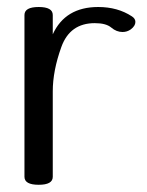

<svg xmlns="http://www.w3.org/2000/svg" viewBox="-20 -508 413 540"><path d="M88.9 11.7Q48.8 11.7 48.8 -10.7V-465.8Q48.8 -488.3 88.9 -488.3Q128.4 -488.3 128.4 -465.8V-411.6Q163.6 -488.3 256.3 -488.3Q311 -488.3 351.1 -461.9Q360.8 -455.6 360.8 -446.3Q360.8 -435.1 347.7 -425.3Q337.4 -418 324.7 -418Q307.6 -418 293 -430.4Q278.3 -442.9 246.6 -442.9Q176.8 -442.9 152.6 -376Q128.4 -309.1 128.4 -251V-10.7Q128.4 11.7 88.9 11.7Z"/></svg>

Font: Gayathri
Style: Regular
Weight: 400
Designer: Binoy Dominic <binoy.domenic@gmail.com>
Foundry: SMC
Version: Version 1.000